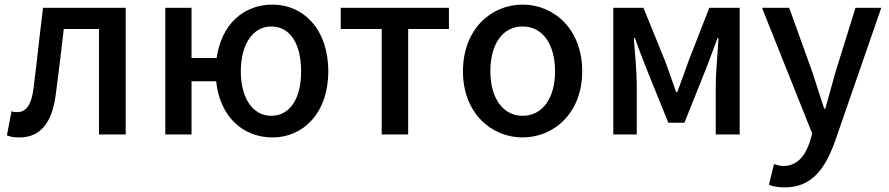

<svg xmlns="http://www.w3.org/2000/svg" viewBox="-20 -584 3862 834"><path d="M65 13C154 13 206 -49 222 -172C235 -268 246 -362 257 -458H410V0H526V-550H167C152 -433 141 -320 126 -203C117 -127 92 -97 56 -97C44 -97 35 -98 30 -101L10 4C27 11 42 13 65 13Z M921 -332H812V-550H698V0H812V-231H919C935 -77 1035 13 1164 13C1297 13 1406 -93 1406 -274C1406 -458 1297 -564 1164 -564C1038 -564 942 -479 921 -332ZM1158 -81C1078 -81 1026 -158 1026 -274C1026 -391 1078 -469 1158 -469C1242 -469 1288 -391 1288 -274C1288 -158 1241 -81 1158 -81Z M1638 -458V0H1753V-458H1930V-550H1460V-458Z M2250 13C2386 13 2509 -93 2509 -274C2509 -458 2386 -564 2250 -564C2114 -564 1991 -458 1991 -274C1991 -93 2114 13 2250 13ZM2250 -81C2165 -81 2110 -158 2110 -274C2110 -391 2162 -469 2250 -469C2338 -469 2391 -391 2391 -274C2391 -158 2337 -81 2250 -81Z M2644 -550V0H2746V-214C2746 -267 2738 -360 2733 -419H2738C2753 -375 2773 -324 2790 -281L2883 -51H2953L3045 -281C3061 -324 3081 -374 3097 -419H3101C3098 -360 3089 -267 3089 -214V0H3193V-550H3061L2969 -314C2954 -269 2937 -227 2922 -184H2917C2902 -227 2887 -269 2871 -314L2775 -550Z M3606 33 3808 -550H3696L3608 -267L3565 -112H3560C3543 -163 3526 -218 3510 -267L3408 -550H3290L3508 -4L3497 34C3477 94 3442 137 3382 137C3367 137 3353 132 3342 129L3320 219C3339 226 3361 230 3389 230C3505 230 3563 151 3606 33Z"/></svg>

Font: Spoqa Han Sans Neo Medium
Style: Regular
Weight: 500
Designer: [Spoqa Han Sans Neo] Dong-huui Kim ___ Younghwa Kang ___ Yujin Lee ___ [Noto Sans] Ryoko NISHIZUKA ____ (kana & ideograp
Foundry: Spoqa (http://www.spoqa-han-sans.com)
Version: Version 1.100;hotconv 1.0.109;makeotfexe 2.5.65596